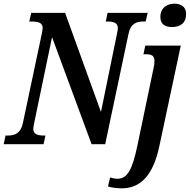

<svg xmlns="http://www.w3.org/2000/svg" viewBox="-39 -784 1032 1044"><path d="M895 -637C942 -637 973 -658 973 -709C973 -748 943 -764 910 -764C868 -764 833 -741 833 -691C833 -653 859 -637 895 -637ZM-19 0H198L208 -47H200C168 -47 142 -53 142 -83C142 -89 144 -100 147 -116L244 -582L459 0H533L660 -601C672 -658 705 -667 742 -667H753L764 -714H546L536 -667H545C576 -667 602 -661 602 -631C602 -624 599 -611 597 -600L510 -175L315 -714H131L120 -667H132C168 -667 193 -661 193 -631C193 -624 190 -613 188 -599L85 -113C72 -56 39 -47 2 -47H-9ZM628 240C715 238 792 183 828 8L944 -536H751L741 -489H755C786 -489 801 -481 801 -451C801 -438 799 -427 795 -409L708 8C680 141 653 188 599 188C586 188 569 184 560 181L548 230C574 237 595 240 628 240Z"/></svg>

Font: Noto Serif Condensed SemiBold
Style: Italic
Weight: 600
Width: 3
Italic angle: -12°
Designer: Monotype Design Team
Foundry: Monotype Imaging Inc.
Version: Version 2.014